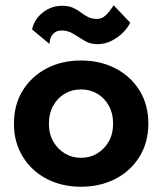

<svg xmlns="http://www.w3.org/2000/svg" viewBox="-20 -700 616 730"><path d="M102 -588Q107 -613 123 -633Q139 -653 163 -665.5Q187 -678 216 -678Q241 -678 257.5 -670.5Q274 -663 287 -653Q300 -643 314.5 -635.5Q329 -628 350 -628Q367 -628 382 -642Q397 -656 412 -680L475 -614Q467 -596 448.5 -577Q430 -558 404.5 -545Q379 -532 350 -532Q323 -532 301.5 -545Q280 -558 259.5 -571Q239 -584 215 -584Q196 -584 185.5 -574.5Q175 -565 171.5 -553Q168 -541 168 -533ZM33 -230Q33 -302 66.5 -356Q100 -410 157.5 -440Q215 -470 288 -470Q361 -470 419 -440Q477 -410 510.5 -356Q544 -302 544 -230Q544 -159 510.5 -104.5Q477 -50 419 -20Q361 10 288 10Q215 10 157.5 -20Q100 -50 66.5 -104.5Q33 -159 33 -230ZM166 -230Q166 -191 182.5 -162Q199 -133 226.5 -116.5Q254 -100 288 -100Q322 -100 349.5 -116.5Q377 -133 393.5 -162Q410 -191 410 -230Q410 -269 393.5 -298.5Q377 -328 349.5 -344Q322 -360 288 -360Q254 -360 226.5 -344Q199 -328 182.5 -298.5Q166 -269 166 -230Z"/></svg>

Font: Venryn Sans SemiBold
Style: Regular
Weight: 600
Designer: Owen Earl, indestructible type* (font) & Cristiano Sobral (main changes)
Version: Version 3.60;October 28, 2020;FontCreator 13.0.0.2681 64-bit